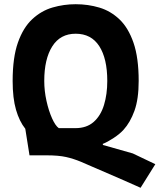

<svg xmlns="http://www.w3.org/2000/svg" viewBox="-20 -737 757 911"><path d="M120 0 100 -126Q72 -161 56 -216Q40 -271 40 -353Q40 -464 65 -535Q90 -606 133 -646Q176 -686 229.5 -701.5Q283 -717 339 -717Q398 -717 451.5 -701Q505 -685 547 -645Q589 -605 613.5 -534Q638 -463 638 -353Q638 -267 618 -211.5Q598 -156 566 -121Q549 -102 519.5 -82.5Q490 -63 467 -54L469 -49L610 -9L717 42L647 154Q647 154 623.5 143.5Q600 133 563.5 117Q527 101 487.5 84Q448 67 414.5 52.5Q381 38 365 31Q329 16 293.5 8Q258 0 201 0ZM259 -129H338Q391 -129 424.5 -158.5Q458 -188 473.5 -239Q489 -290 489 -353Q489 -459 451 -518Q413 -577 339 -577Q266 -577 228 -517Q190 -457 190 -353Q190 -306 200.5 -258.5Q211 -211 227 -175.5Q243 -140 259 -129Z"/></svg>

Font: Rowdies Light
Style: Regular
Weight: 300
Designer: Jaikishan Patel
Version: Version 1.000; ttfautohint (v1.8.3)